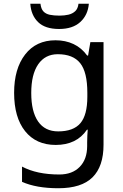

<svg xmlns="http://www.w3.org/2000/svg" viewBox="-20 -760 655 1020"><path d="M275 -546Q328 -546 370.5 -526Q413 -506 443 -465H448L460 -536H530V9Q530 124 471.5 182Q413 240 290 240Q232 240 183.5 231.5Q135 223 97 206V125Q176 167 295 167Q364 167 403.5 126.5Q443 86 443 16V-5Q443 -17 444 -39.5Q445 -62 446 -71H442Q414 -30 372.5 -10Q331 10 276 10Q172 10 113.5 -63Q55 -136 55 -267Q55 -395 113.5 -470.5Q172 -546 275 -546ZM287 -472Q220 -472 183 -418.5Q146 -365 146 -266Q146 -167 182.5 -114.5Q219 -62 289 -62Q370 -62 407 -105.5Q444 -149 444 -246V-267Q444 -377 406 -424.5Q368 -472 287 -472ZM452 -740Q447 -680 406.5 -643Q366 -606 294 -606Q220 -606 182.5 -642.5Q145 -679 141 -740H195Q198 -713 210.5 -699.5Q223 -686 244.5 -681.5Q266 -677 296 -677Q322 -677 343.5 -682Q365 -687 379.5 -700.5Q394 -714 397 -740Z"/></svg>

Font: Noto Sans Bamum
Style: Regular
Weight: 400
Designer: Monotype Design Team
Foundry: Monotype Imaging Inc.
Version: Version 2.001